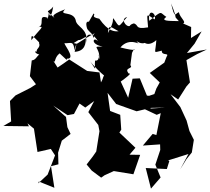

<svg xmlns="http://www.w3.org/2000/svg" viewBox="-88 -999 1245 1137"><path d="M996 -860C1018 -869 979 -891 971 -927C947 -916 947 -886 925 -979C972 -866 932 -918 971 -874C901 -875 864 -875 897 -899C856 -925 878 -942 796 -876C785 -957 842 -919 828 -884C773 -921 783 -920 789 -837C705 -823 739 -852 702 -861C719 -860 689 -862 680 -845C659 -837 622 -888 665 -898C608 -837 625 -830 583 -891C576 -881 593 -880 551 -803C555 -860 570 -837 614 -814C590 -812 554 -811 500 -888C442 -900 483 -910 466 -919C423 -844 415 -831 456 -864C402 -893 432 -821 427 -832C429 -819 486 -774 491 -755C466 -785 442 -738 520 -723C448 -724 506 -722 500 -648C479 -718 518 -635 475 -640C469 -586 491 -571 446 -636C460 -615 519 -557 528 -553C516 -527 525 -538 510 -511L501 -570L428 -579L322 -647C299 -631 277 -614 253 -599L227 -640C243 -619 230 -656 265 -683C343 -613 285 -655 318 -652C356 -661 284 -744 295 -743C335 -742 346 -760 354 -700C362 -777 411 -726 348 -744C407 -783 353 -741 420 -781C422 -738 414 -696 354 -692L365 -738L415 -770L474 -803C441 -774 495 -760 450 -809C496 -755 414 -841 424 -747C435 -833 364 -837 360 -881C343 -937 255 -903 298 -944C196 -906 237 -898 233 -894C172 -951 197 -918 227 -960C221 -919 208 -882 201 -927C205 -934 191 -863 193 -894C127 -917 189 -842 129 -836C192 -852 140 -823 98 -761C96 -802 101 -792 172 -719C129 -797 162 -774 143 -745C154 -716 127 -714 129 -693C101 -703 145 -655 168 -689C126 -675 132 -645 100 -641L89 -548L125 -500L93 -479C63 -464 34 -449 4 -434L-29 -401L-22 -280L-68 -253L83 -251L65 -290L60 -281L113 -237L134 -99L213 -117L238 -79L194 35L138 87L142 76L234 113L214 -15L258 -26L256 -95L278 -166L330 -206L311 -246L303 -306L227 -374L312 -317L350 -324L383 -386L417 -362L470 -401L435 -335L494 -259L501 -222L482 -102L462 -73L425 -25L455 11L511 53L531 39L586 14L702 33L742 -82L679 -83L714 -124L619 -214L630 -231L624 -319L564 -342L549 -449L600 -383L721 -340L792 -357L793 -360L891 -362L803 -356L837 -427L782 -433L740 -535L697 -533L671 -420L627 -516C702 -570 679 -564 675 -563C642 -601 705 -590 684 -613C698 -709 688 -672 705 -708C709 -710 727 -692 625 -718C680 -784 752 -725 726 -748C709 -770 738 -733 769 -745C810 -720 860 -784 838 -765C833 -677 814 -687 870 -699C869 -665 918 -691 898 -662L885 -628L799 -567L858 -511L838 -475L826 -442L772 -424L717 -377L840 -319L864 -329L838 -199L816 -206L758 -137L860 -144L861 -111L832 -24L863 52L806 118L775 -4L900 2L915 -46L907 -49L1028 -87L979 4L1016 -56L1048 -96L1060 -171L1034 -223L1017 -285L980 -365L922 -441L967 -410L1016 -487L1037 -511L1016 -643L1080 -679L1137 -706L1019 -685L1064 -740L1106 -813L1043 -774L1044 -839Z"/></svg>

Font: Hussar Lance
Style: ExBd
Weight: 700
Foundry: Cannot Into Space Fonts, PlusOne Fonts
Version: Version 2.270